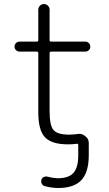

<svg xmlns="http://www.w3.org/2000/svg" viewBox="-20 -735 545 962"><path d="M424.8 42Q424.8 127.9 387.7 167.5Q350.6 207 271.5 207Q238.3 207 203.1 197.3Q193.4 194.3 189 185.1Q184.6 175.8 187.5 166Q190.4 156.2 199.7 151.9Q209 147.5 218.8 150.4Q244.1 157.2 267.6 158.2Q324.2 158.2 348.1 131.3Q372.1 104.5 372.1 42V-7.8Q372.1 -15.6 365.2 -14.6Q342.8 -11.7 321.3 -11.7Q239.3 -11.7 205.6 -46.9Q171.9 -82 171.9 -171.9V-468.8Q171.9 -476.6 164.1 -476.6H78.1Q67.4 -476.6 60.1 -483.9Q52.7 -491.2 52.7 -501.5Q52.7 -511.7 60.1 -519Q67.4 -526.4 78.1 -526.4H164.1Q171.9 -526.4 171.9 -533.2V-686.5Q171.9 -698.2 180.2 -706.5Q188.5 -714.8 200.2 -714.8Q211.9 -714.8 220.2 -706.5Q228.5 -698.2 228.5 -686.5V-533.2Q228.5 -526.4 236.3 -526.4H408.2Q418 -526.4 425.3 -519Q432.6 -511.7 432.6 -501.5Q432.6 -491.2 425.3 -483.9Q418 -476.6 408.2 -476.6H236.3Q228.5 -476.6 228.5 -468.8V-177.7Q228.5 -105.5 248.5 -83Q268.6 -60.5 326.2 -60.5Q347.7 -60.5 369.1 -63.5Q373 -64.5 377 -64.5Q393.6 -64.5 407.2 -52.7Q424.8 -40 424.8 -18.6Z"/></svg>

Font: irohamaru Light
Style: Regular
Weight: 200
Designer: [Source Han Sans]
Ryoko NISHIZUKA  (kana & ideographs); Paul D. Hunt (Latin, Greek & Cyrillic); Wenlong ZHANG  (bopomofo
Version: Version 1.01